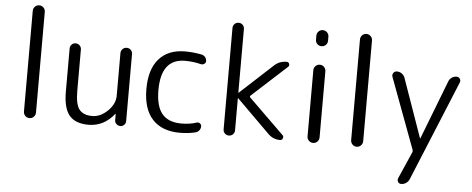

<svg xmlns="http://www.w3.org/2000/svg" viewBox="-58 -901 3124 1272"><g transform="rotate(5 1504.0 -265.0)"><path d="M115 -40V-710Q115 -726 126.5 -738Q138 -750 155 -750Q172 -750 183.5 -738Q195 -726 195 -710V-40Q195 -24 183.5 -12Q172 0 155 0Q138 0 126.5 -12Q115 -24 115 -40Z M548 10Q461 10 420.5 -38Q380 -86 380 -197V-482Q380 -498 390.5 -509Q401 -520 417 -520Q433 -520 444 -509Q455 -498 455 -482V-207Q455 -117 482 -83.5Q509 -50 568 -50Q622 -50 670 -96.5Q718 -143 718 -198V-482Q718 -498 729.5 -509Q741 -520 757 -520Q773 -520 784 -509Q795 -498 795 -482V-36Q795 -21 784.5 -10.5Q774 0 759 0Q744 0 733 -10.5Q722 -21 722 -36V-77Q722 -78 721 -78Q720 -78 719 -77Q650 10 548 10Z M1155 10Q1037 10 973.5 -58.5Q910 -127 910 -260Q910 -392 971.5 -461Q1033 -530 1145 -530Q1197 -530 1255 -519Q1269 -516 1278.5 -504.5Q1288 -493 1288 -478Q1288 -466 1277.5 -459Q1267 -452 1255 -455Q1204 -468 1150 -468Q990 -468 990 -260Q990 -152 1032 -102Q1074 -52 1160 -52Q1216 -52 1262 -67Q1273 -71 1283 -64Q1293 -57 1293 -45Q1293 -30 1284 -18Q1275 -6 1260 -2Q1213 10 1155 10Z M1443 -38V-712Q1443 -728 1454 -739Q1465 -750 1481 -750Q1497 -750 1508 -739Q1519 -728 1519 -712V-289Q1519 -288 1520 -288L1522 -289L1738 -488Q1772 -520 1820 -520Q1833 -520 1837.5 -508Q1842 -496 1833 -488L1601 -276Q1595 -270 1600 -264L1836 -33Q1844 -25 1839 -12.5Q1834 0 1822 0Q1775 0 1742 -33L1522 -251Q1521 -252 1520 -252Q1519 -252 1519 -251V-38Q1519 -22 1508 -11Q1497 0 1481 0Q1465 0 1454 -11Q1443 -22 1443 -38Z M2001 -40V-480Q2001 -496 2012.5 -508Q2024 -520 2041 -520Q2058 -520 2069.5 -508Q2081 -496 2081 -480V-40Q2081 -24 2069.5 -12Q2058 0 2041 0Q2024 0 2012.5 -12Q2001 -24 2001 -40ZM2001 -683V-710Q2001 -726 2012.5 -738Q2024 -750 2041 -750Q2058 -750 2069.5 -738Q2081 -726 2081 -710V-683Q2081 -666 2069.5 -654.5Q2058 -643 2041 -643Q2024 -643 2012.5 -654.5Q2001 -666 2001 -683Z M2291 -40V-710Q2291 -726 2302.5 -738Q2314 -750 2331 -750Q2348 -750 2359.5 -738Q2371 -726 2371 -710V-40Q2371 -24 2359.5 -12Q2348 0 2331 0Q2314 0 2302.5 -12Q2291 -24 2291 -40Z M2702 -12 2527 -482Q2522 -496 2530.5 -508Q2539 -520 2554 -520Q2572 -520 2586.5 -509.5Q2601 -499 2607 -482L2744 -93Q2744 -92 2745 -92Q2747 -92 2747 -93L2898 -484Q2904 -500 2918.5 -510Q2933 -520 2951 -520Q2965 -520 2972.5 -508.5Q2980 -497 2975 -484L2700 184Q2693 200 2678.5 210Q2664 220 2646 220Q2632 220 2625 208.5Q2618 197 2623 184L2702 4Q2705 -4 2702 -12Z"/></g></svg>

Font: Rounded Mplus 1c
Style: Regular
Weight: 400
Version: Version 1.059.20150529